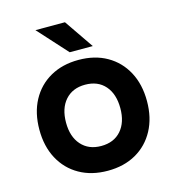

<svg xmlns="http://www.w3.org/2000/svg" viewBox="-126 -968 1001 1093"><g transform="rotate(-15 375.0 -421.0)"><path d="M375 19Q280 19 208.5 -21.5Q137 -62 97.5 -135.5Q58 -209 58 -307Q58 -406 97.5 -479.5Q137 -553 208.5 -593.5Q280 -634 375 -634Q471 -634 542 -593.5Q613 -553 652.5 -479.5Q692 -406 692 -307Q692 -209 652.5 -135.5Q613 -62 542 -21.5Q471 19 375 19ZM375 -127Q450 -127 492.5 -175.5Q535 -224 535 -307Q535 -391 492.5 -439.5Q450 -488 375 -488Q301 -488 258 -439.5Q215 -391 215 -307Q215 -224 258 -175.5Q301 -127 375 -127ZM475 -689H339L183 -861H357Z"/></g></svg>

Font: Martian Mono SemiExpanded
Style: Bold
Weight: 700
Width: 6
Designer: Roman Shamin
Foundry: Evil Martians
Version: Version 1.000